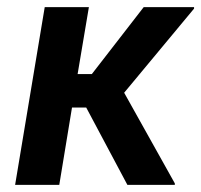

<svg xmlns="http://www.w3.org/2000/svg" viewBox="-20 -520 566 540"><path d="M22.5 0 105.8 -500H230L198.3 -311.7H238.3L384.2 -500H525.8V-495.8L329.2 -259.2L471.7 -4.2V0H338.3L222.5 -217.5H182.5L146.7 0Z"/></svg>

Font: Familjen Grotesk SemiBold
Style: Italic
Weight: 600
Italic angle: -9.46201°
Designer: Anders Wikstroem, Jonas Baeckman, Matilda Gysing, Kristian Moeller
Foundry: Familjen STHLM AB
Version: Version 2.002